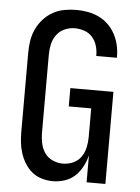

<svg xmlns="http://www.w3.org/2000/svg" viewBox="-53 -785 607 835"><g transform="rotate(5 250.0 -367.5)"><path d="M209 8Q185 8 161 1Q137 -6 118.5 -21Q100 -36 87 -57Q74 -78 66.5 -101Q59 -124 56.5 -148Q54 -172 54 -196V-539Q54 -565 58 -591.5Q62 -618 73.5 -642.5Q85 -667 103 -687Q121 -707 144 -720Q167 -733 193.5 -738Q220 -743 247 -743Q272 -743 297 -738.5Q322 -734 345 -723Q368 -712 386 -694.5Q404 -677 416 -655Q428 -633 434 -608Q440 -583 440 -558V-551H350V-555Q350 -576 343.5 -597Q337 -618 323 -633.5Q309 -649 288.5 -656Q268 -663 247 -663Q224 -663 202.5 -653.5Q181 -644 167.5 -625.5Q154 -607 149 -584.5Q144 -562 144 -539V-196Q144 -174 149 -151Q154 -128 167 -109.5Q180 -91 201.5 -81.5Q223 -72 246 -72Q269 -72 290.5 -81.5Q312 -91 325 -109.5Q338 -128 343 -151Q348 -174 348 -196V-322H250V-402H438V0H356V-118Q350 -93 337.5 -69Q325 -45 306 -27Q287 -9 261 -0.5Q235 8 209 8Z"/></g></svg>

Font: Iosevka Fixed Medium
Style: Regular
Weight: 500
Monospace: yes
Designer: Belleve Invis
Foundry: Belleve Invis
Version: Version 32.3.0